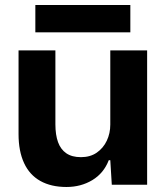

<svg xmlns="http://www.w3.org/2000/svg" viewBox="-20 -737 670 766"><path d="M245 9Q184 9 141 -15Q98 -39 76 -86.5Q54 -134 54 -202V-536H201V-241Q201 -199 211.5 -170Q222 -141 244.5 -125.5Q267 -110 303 -110Q340 -110 366 -128Q392 -146 406 -175.5Q420 -205 420 -240V-536H567V0H426L420 -98H414Q394 -46 348.5 -18.5Q303 9 245 9ZM121 -608V-717H500V-608Z"/></svg>

Font: Mona Sans ExtraLight
Style: Bold
Weight: 700
Version: Version 2.000